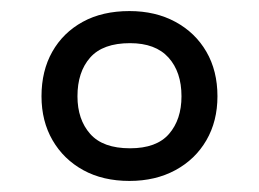

<svg xmlns="http://www.w3.org/2000/svg" viewBox="-20 -744 468 347"><path d="M214 -417Q166 -417 130.5 -436.5Q95 -456 75 -490.5Q55 -525 55 -570Q55 -616 74.5 -650.5Q94 -685 129.5 -704.5Q165 -724 214 -724Q261 -724 297 -704.5Q333 -685 353 -650.5Q373 -616 373 -570Q373 -525 353 -490.5Q333 -456 297 -436.5Q261 -417 214 -417ZM215 -476Q263 -476 285.5 -502Q308 -528 308 -570Q308 -614 284.5 -640Q261 -666 215 -666Q166 -666 143 -640Q120 -614 120 -570Q120 -528 143 -502Q166 -476 215 -476Z"/></svg>

Font: Noto Sans Khmer
Style: Regular
Weight: 400
Designer: Danh Hong and the Monotype Design Team
Foundry: Monotype Imaging Inc.
Version: Version 2.003